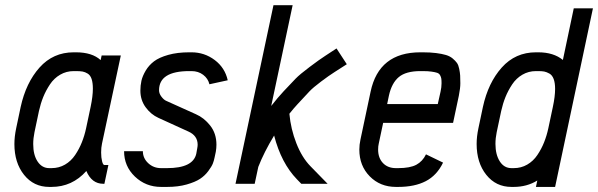

<svg xmlns="http://www.w3.org/2000/svg" viewBox="-20 -716 2330 748"><path d="M341.8 -370.1Q341.8 -393.6 336.9 -408.2Q332 -422.9 321.8 -429.2Q311.5 -435.5 301.8 -437.3Q292 -439 275.9 -439H267.1Q238.3 -439 214.4 -425Q190.4 -411.1 174.6 -387.2Q158.7 -363.3 148.4 -337.9Q138.2 -312.5 131.8 -283.7L114.3 -200.7Q109.4 -176.8 109.4 -154.8Q109.4 -112.3 126.5 -86.7Q143.6 -61 171.9 -61H180.7Q209.5 -61 233.2 -74.7Q256.8 -88.4 272.7 -112.1Q288.6 -135.7 298.8 -161.4Q309.1 -187 315.4 -216.3L333 -299.3Q341.8 -341.3 341.8 -370.1ZM267.1 -512.2H275.9Q338.9 -512.2 372.1 -481.9L376 -500H450.7L377.4 -156.7Q374 -141.1 374 -122.1Q374 -102.1 377.7 -87.6Q381.3 -73.2 386.7 -73.2H402.3L386.7 0H382.3Q337.4 0 316.4 -49.8Q261.2 12.2 180.7 12.2H171.9Q111.3 12.2 73.7 -34.9Q36.1 -82 36.1 -154.8Q36.1 -183.6 43 -216.3L60.5 -299.3Q81.1 -393.6 134 -452.9Q187 -512.2 267.1 -512.2Z M726.1 -439H717.3Q599.6 -439 599.6 -364.3Q599.6 -351.6 608.9 -339.4Q618.2 -327.1 627.4 -323.2L743.2 -271Q774.9 -257.3 799.1 -226.6Q823.2 -195.8 823.2 -152.3Q823.2 -138.7 820.8 -125L815.9 -102.1Q813.5 -89.8 809.1 -78.6Q804.7 -67.4 791.5 -49.6Q778.3 -31.7 759.5 -19.3Q740.7 -6.8 707.3 2.7Q673.8 12.2 630.9 12.2H607.4Q547.9 12.2 505.6 -28.1Q463.4 -68.4 463.4 -127H536.6Q536.6 -99.6 557.4 -80.3Q578.1 -61 607.4 -61H630.9Q731.9 -61 744.6 -116.7L748.5 -138.7Q750 -146.5 750 -152.3Q750 -187.5 713.9 -203.6L597.2 -256.8Q567.9 -270 547.4 -298.1Q526.9 -326.2 526.9 -362.8Q526.9 -382.8 531 -401.4Q535.2 -419.9 547.6 -440.9Q560.1 -461.9 580.1 -477.1Q600.1 -492.2 635.5 -502.2Q670.9 -512.2 717.3 -512.2H726.1Q776.4 -512.2 816.4 -482.2Q856.4 -452.1 867.2 -403.3L795.9 -387.7Q790.5 -410.2 771.5 -424.6Q752.4 -439 726.1 -439Z M972.2 0H897.5L1045.4 -695.8H1120.1L1036.6 -303.2Q1062.5 -336.4 1085 -360.4L1131.8 -409.7Q1147.9 -426.3 1186.5 -455.3Q1225.1 -484.4 1247.1 -498.5L1291 -527.3L1331.1 -465.8L1283.2 -435.1Q1262.2 -421.9 1230.7 -398.2Q1199.2 -374.5 1185.5 -359.9L1138.7 -309.6Q1124.5 -294.4 1107.4 -272.9Q1112.8 -213.4 1134.5 -158Q1156.2 -102.5 1189.5 -68.4L1256.3 0H1153.8L1136.7 -17.6Q1075.7 -80.6 1047.9 -188Q1008.8 -123.5 986.3 -65.9Z M1626.5 -512.2Q1656.2 -512.2 1679.2 -509.3Q1702.1 -506.3 1717.5 -501.7Q1732.9 -497.1 1743.7 -488Q1754.4 -479 1760.3 -470.7Q1766.1 -462.4 1769 -447.8Q1772 -433.1 1772.7 -421.9Q1773.4 -410.6 1773.4 -391.6Q1773.4 -372.6 1767.6 -343.3L1745.1 -237.3H1472.7L1455.6 -156.7Q1453.1 -146.5 1453.1 -133.3Q1453.1 -100.6 1471.9 -80.8Q1490.7 -61 1522.5 -61H1531.2Q1577.6 -61 1602.1 -74.2Q1626.5 -87.4 1639.6 -114.7L1706.1 -82.5Q1682.1 -32.7 1638.9 -10.3Q1595.7 12.2 1531.2 12.2H1522.5Q1460.9 12.2 1420.4 -29.1Q1379.9 -70.3 1379.9 -133.3Q1379.9 -152.3 1384.3 -172.4L1423.8 -358.9Q1456.1 -512.2 1617.7 -512.2ZM1488.3 -310.5H1685.5L1696.3 -358.9Q1700.2 -376 1700.2 -391.6Q1700.2 -403.8 1699.2 -409.9Q1698.2 -416 1694.6 -422.9Q1690.9 -429.7 1682.9 -432.4Q1674.8 -435.1 1661.1 -437Q1647.5 -439 1626.5 -439H1617.7Q1561.5 -439 1533.7 -415.8Q1505.9 -392.6 1495.1 -343.3Z M2142.6 -369.6Q2142.6 -393.1 2137 -408.2Q2131.3 -423.3 2120.4 -429.4Q2109.4 -435.5 2100.3 -437.3Q2091.3 -439 2076.7 -439H2067.9Q2039.1 -439 2015.1 -425Q1991.2 -411.1 1975.3 -387.2Q1959.5 -363.3 1949.2 -337.9Q1939 -312.5 1932.6 -283.7L1915 -200.7Q1910.2 -177.7 1910.2 -155.3Q1910.2 -113.8 1927 -87.4Q1943.8 -61 1972.7 -61H1981.4Q2010.3 -61 2033.9 -74.7Q2057.6 -88.4 2073.5 -112.1Q2089.4 -135.7 2099.6 -161.4Q2109.9 -187 2116.2 -216.3L2133.8 -299.3Q2142.6 -340.3 2142.6 -369.6ZM2142.6 12.2H2067.9L2073.2 -12.7Q2032.7 12.2 1981.4 12.2H1972.7Q1912.1 12.2 1874.5 -34.9Q1836.9 -82 1836.9 -155.3Q1836.9 -183.6 1843.8 -216.3L1861.3 -299.3Q1881.8 -393.6 1934.8 -452.9Q1987.8 -512.2 2067.9 -512.2H2076.7Q2136.7 -512.2 2172.9 -482.4L2215.3 -683.6H2290Z"/></svg>

Font: Anka/Coder Narrow
Style: Italic
Weight: 400
Width: 3
Italic angle: -12°
Monospace: yes
Version: Version 001.100